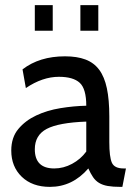

<svg xmlns="http://www.w3.org/2000/svg" viewBox="-20 -720 520 750"><path d="M472 -62 458 10H451Q421 10 401 6.5Q381 3 367 -5.5Q353 -14 343.5 -28Q334 -42 325 -62Q263 10 175 10Q106 10 65 -29.5Q24 -69 24 -132Q24 -183 51.5 -216Q79 -249 121.5 -269Q164 -289 216 -297.5Q268 -306 317 -307Q317 -373 291.5 -396.5Q266 -420 210 -420Q146 -420 81 -376L68 -449Q134 -500 234 -500Q281 -500 314 -487.5Q347 -475 367.5 -447.5Q388 -420 397.5 -375Q407 -330 407 -265V-165Q407 -107 417 -84.5Q427 -62 463 -62ZM317 -128V-245Q209 -241 162.5 -216.5Q116 -192 116 -137Q116 -62 192 -62Q228 -62 261.5 -80Q295 -98 317 -128ZM364 -600H294V-700H364ZM186 -600H116V-700H186Z"/></svg>

Font: Cabin
Style: Regular
Weight: 400
Designer: Pablo Impallari
Foundry: Pablo Impallari
Version: Version 1.007